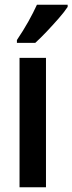

<svg xmlns="http://www.w3.org/2000/svg" viewBox="-20 -786 304 806"><path d="M173 0H62V-543H173ZM264 -757Q251 -737 227 -709.5Q203 -682 176.5 -654Q150 -626 128 -606H51V-618Q78 -658 99 -695.5Q120 -733 135 -766H264Z"/></svg>

Font: Noto Sans Tamil ExtraCondensed SemiBold
Style: Regular
Weight: 600
Width: 2
Designer: Jelle Bosma - Monotype Design Team
Foundry: Monotype Imaging Inc.
Version: Version 2.004; ttfautohint (v1.8.4.7-5d5b)